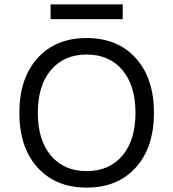

<svg xmlns="http://www.w3.org/2000/svg" viewBox="-20 -843 788 873"><path d="M538 -823V-756H210V-823ZM150.5 -578.5Q233 -670 374 -670Q515 -670 597.5 -578.5Q680 -487 680 -330Q680 -173 597.5 -81.5Q515 10 374 10Q233 10 150.5 -81.5Q68 -173 68 -330Q68 -487 150.5 -578.5ZM536.5 -524.5Q477 -595 374 -595Q271 -595 211.5 -524.5Q152 -454 152 -330Q152 -206 211.5 -135.5Q271 -65 374 -65Q477 -65 536.5 -135.5Q596 -206 596 -330Q596 -454 536.5 -524.5Z"/></svg>

Font: Elaine Sans
Style: Regular
Weight: 400
Designer: Wei Huang
Foundry: Wei Huang
Version: Version 2.001;December 24, 2019;FontCreator 12.0.0.2547 64-b